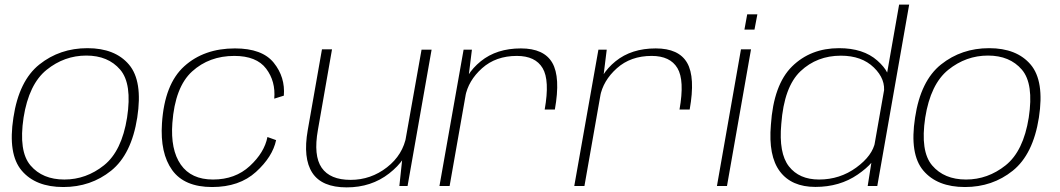

<svg xmlns="http://www.w3.org/2000/svg" viewBox="-20 -805 4586 831"><path d="M254 4.5Q373 4.5 461 -66.2Q549 -137 574 -296Q598.5 -454.5 538.2 -525.5Q478 -596.5 358.5 -596.5Q239 -596.5 150.5 -526Q62 -455.5 38 -296Q13.5 -138 73.8 -66.8Q134 4.5 254 4.5ZM258.5 -28Q164 -28 112 -89Q60 -150 82 -296Q105 -441 181.8 -502.8Q258.5 -564.5 353.5 -564.5Q448 -564.5 500.2 -503.5Q552.5 -442.5 530 -296Q507 -151 430 -89.5Q353 -28 258.5 -28Z M898 4.5Q1016 4.5 1088 -61Q1160 -126.5 1175 -198.5L1137.5 -212Q1124.5 -145 1061.2 -86.5Q998 -28 902 -28Q807.5 -28 762.5 -92.5Q717.5 -157 726 -272.5Q737.5 -428.5 811.5 -495.8Q885.5 -563 994 -563Q1090 -563 1131.8 -508Q1173.5 -453 1167 -378L1208.5 -391Q1215 -471 1165 -533.2Q1115 -595.5 997 -595.5Q863 -595.5 777.5 -518.2Q692 -441 681 -271Q672.5 -142 725.2 -68.8Q778 4.5 898 4.5Z M1708.5 0H1744L1848 -590H1804.5L1722 -126.5ZM1417 -591.5H1373.5L1312 -242Q1290.5 -120 1331.8 -57Q1373 6 1480.5 6Q1587 6 1664.2 -54.2Q1741.5 -114.5 1755 -189.5L1739 -218Q1724.5 -135 1654.8 -80.8Q1585 -26.5 1497.5 -26.5Q1408.5 -26.5 1372.2 -79Q1336 -131.5 1356 -243Z M2337.5 -331H2381.5Q2406.5 -470.5 2370.5 -533Q2334.5 -595.5 2234.5 -595.5Q2129.5 -595.5 2060.8 -539.8Q1992 -484 1978.5 -406.5L1993.5 -386Q2006.5 -456 2066.2 -509.5Q2126 -563 2217 -563Q2297 -563 2328.5 -510.2Q2360 -457.5 2337.5 -331ZM1882 0H1926L2005 -448.5L2022.5 -590H1986.5Z M2921 -331H2965Q2990 -470.5 2954 -533Q2918 -595.5 2818 -595.5Q2713 -595.5 2644.2 -539.8Q2575.5 -484 2562 -406.5L2577 -386Q2590 -456 2649.8 -509.5Q2709.5 -563 2800.5 -563Q2880.5 -563 2912 -510.2Q2943.5 -457.5 2921 -331ZM2465.5 0H2509.5L2588.5 -448.5L2606 -590H2570Z M3083 0H3126.5L3230.5 -591.5H3187ZM3214 -743 3202 -677H3245.5L3258 -743Z M3735.5 0H3777L3915 -785H3871.5L3753 -111ZM3509 4Q3614.5 4 3692.2 -49.5Q3770 -103 3779 -152L3768 -192Q3757 -131.5 3686 -79.8Q3615 -28 3525 -28Q3439 -28 3394.5 -85Q3350 -142 3361.5 -268.5Q3373.5 -429.5 3444.8 -496.8Q3516 -564 3619.5 -564Q3709.5 -564 3762.2 -512.8Q3815 -461.5 3805 -401L3828.5 -440.5Q3837.5 -489.5 3777 -543Q3716.5 -596.5 3611.5 -596.5Q3488.5 -596.5 3408.2 -517.5Q3328 -438.5 3316.5 -264.5Q3305 -130 3355.5 -63Q3406 4 3509 4Z M4156.5 4.5Q4275.5 4.5 4363.5 -66.2Q4451.5 -137 4476.5 -296Q4501 -454.5 4440.8 -525.5Q4380.5 -596.5 4261 -596.5Q4141.5 -596.5 4053 -526Q3964.5 -455.5 3940.5 -296Q3916 -138 3976.2 -66.8Q4036.5 4.5 4156.5 4.5ZM4161 -28Q4066.5 -28 4014.5 -89Q3962.5 -150 3984.5 -296Q4007.5 -441 4084.2 -502.8Q4161 -564.5 4256 -564.5Q4350.5 -564.5 4402.8 -503.5Q4455 -442.5 4432.5 -296Q4409.5 -151 4332.5 -89.5Q4255.5 -28 4161 -28Z"/></svg>

Font: Anybody SemiExpanded ExtraLight
Style: Italic
Weight: 250
Width: 6
Italic angle: -10°
Version: Version 1.113;gftools[0.9.25]